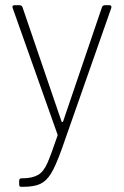

<svg xmlns="http://www.w3.org/2000/svg" viewBox="-20 -522 479 742"><path d="M54 190V177Q54 167 64 167H68Q104 167 127 154Q148 142 162.5 109.5Q177 77 202 3Q204 -2 202 -3L29 -491L28 -495Q28 -502 37 -502H55Q64 -502 67 -494L218 -52Q219 -50 221 -50.5Q223 -51 224 -53L374 -494Q377 -502 386 -502H402Q413 -502 410 -491L218 56Q194 122 177 149Q159 178 135 189Q111 200 68 200H61Q54 200 54 190Z"/></svg>

Font: Barlow GEO Extra Light
Style: Regular
Weight: 200
Designer: Jeremy Tribby
Foundry: Tribby Type
Version: Version 1.408